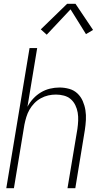

<svg xmlns="http://www.w3.org/2000/svg" viewBox="-20 -987 540 1007"><path d="M13 0 135 -735H175L124 -427Q136 -450 154 -469.5Q172 -489 194.5 -502.5Q217 -516 242 -522Q267 -528 292 -528Q318 -528 343 -521Q368 -514 386 -497Q404 -480 414 -457Q424 -434 428 -409Q432 -384 430.5 -357.5Q429 -331 425 -305L375 0H334L386 -311Q389 -332 390 -354Q391 -376 387.5 -396.5Q384 -417 375 -435.5Q366 -454 351 -467Q336 -480 315.5 -485.5Q295 -491 273 -491Q253 -491 233 -486.5Q213 -482 194 -471.5Q175 -461 160 -445.5Q145 -430 134.5 -411.5Q124 -393 118 -373Q112 -353 108 -333L53 0ZM225 -805 194 -833 332 -967H376L468 -830L431 -808L350 -938Z"/></svg>

Font: Iosevka SS04 XLt Obl
Style: Regular
Weight: 200
Italic angle: -9°
Monospace: yes
Designer: Belleve Invis
Foundry: Belleve Invis
Version: Version 19.0.0; ttfautohint (v1.8.4)